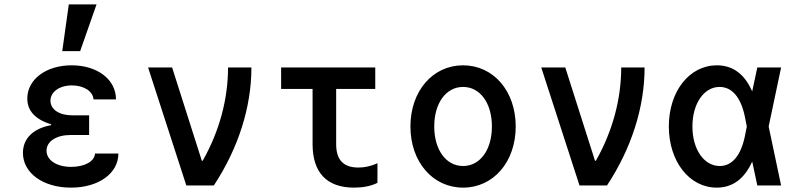

<svg xmlns="http://www.w3.org/2000/svg" viewBox="-20 -849 3640 879"><path d="M408 -394H511C511 -485 426 -550 308 -550C190 -550 105 -485 105 -398C105 -342 141 -302 214 -280V-276C132 -261 85 -215 85 -149C85 -57 177 10 305 10C431 10 522 -55 522 -146H415C413 -110 367 -85 306 -85C239 -85 193 -116 193 -159C193 -202 238 -231 304 -231H388V-321H311C251 -321 211 -348 211 -388C211 -428 252 -458 309 -458C364 -458 406 -431 408 -394ZM422 -829H295L265 -615H347Z M833 0H959C1071 -170 1131 -358 1131 -540H1024C1024 -396 985 -249 908 -113H904L768 -540H658Z M1519 -189V-442H1698V-540H1267V-442H1411V-189C1411 -59 1476 10 1601 10C1641 10 1679 3 1708 -12V-102C1679 -88 1649 -82 1621 -82C1552 -82 1519 -117 1519 -189Z M2100 10C2239 10 2341 -108 2341 -270C2341 -432 2239 -550 2100 -550C1961 -550 1859 -432 1859 -270C1859 -108 1961 10 2100 10ZM2100 -89C2022 -89 1968 -163 1968 -270C1968 -377 2022 -451 2100 -451C2178 -451 2232 -377 2232 -270C2232 -163 2178 -89 2100 -89Z M2633 0H2759C2871 -170 2931 -358 2931 -540H2824C2824 -396 2785 -249 2708 -113H2704L2568 -540H2458Z M3262 -550C3136 -550 3042 -431 3042 -270C3042 -110 3136 10 3261 10C3333 10 3387 -29 3423 -108H3424L3447 0H3556L3499 -270L3556 -540H3447L3424 -432H3423C3388 -511 3334 -550 3262 -550ZM3389 -220C3370 -134 3330 -89 3275 -89C3203 -89 3150 -165 3150 -270C3150 -375 3203 -451 3274 -451C3330 -451 3370 -406 3389 -320L3399 -270Z"/></svg>

Font: CommitMono
Style: 600Regular
Weight: 600
Monospace: yes
Designer: Eigil Nikolajsen
Foundry: Eigil Nikolajsen
Version: Version 1.143